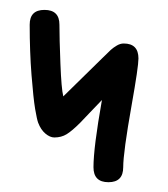

<svg xmlns="http://www.w3.org/2000/svg" viewBox="-20 -708 340 388"><path d="M40 -658.2Q40 -688 69.8 -688Q100.1 -688 100.1 -658.2Q100.1 -629.9 102.1 -579.3Q104 -528.8 107.9 -513.2Q141.6 -546.4 186 -589.8Q198.7 -602.5 203.9 -607.2Q209 -611.8 216.1 -616Q223.1 -620.1 230 -620.1Q259.8 -620.1 259.8 -589.8Q259.8 -573.2 246.1 -496.1Q229 -399.9 229 -370.1Q229 -339.8 199.2 -339.8Q168.9 -339.8 168.9 -370.1Q168.9 -409.7 186 -505.9Q174.8 -494.6 160.2 -479Q145.5 -463.4 142.1 -460Q125.5 -443.4 114.7 -436.8Q104 -430.2 89.8 -430.2Q81.1 -430.2 71.8 -438Q62.5 -445.8 57.1 -460Q54.7 -466.3 51 -487.8Q47.4 -509.3 43.7 -556.2Q40 -603 40 -658.2Z"/></svg>

Font: Pecita
Style: Book
Weight: 400
Width: 6
Version: Version 3.4.1